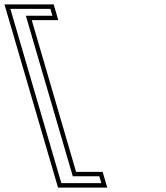

<svg xmlns="http://www.w3.org/2000/svg" viewBox="-114 -686 751 868"><path d="M29.5 -595H149.5L128.7 -666H-93.8L148.3 162H370.8L350 91H230ZM2.8 -615 215.1 111H335.1L344.1 142H163.3L-67.1 -646H113.8L122.8 -615Z"/></svg>

Font: Din Kursivschrift
Style: BreitLeftGho
Weight: 400
Version: Version 1.089